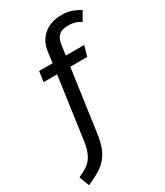

<svg xmlns="http://www.w3.org/2000/svg" viewBox="-297 -842 983 1147"><g transform="rotate(-30 195.0 -268.5)"><path d="M240 -597 230 -527H357L337 -456H220L160 -29Q150 44 126.5 87.5Q103 131 65.5 158Q28 185 -37 213L-63 144Q-21 125 3.5 107Q28 89 44.5 57Q61 25 69 -29L129 -456H36L46 -527H139L149 -602Q158 -670 205.5 -710Q253 -750 329 -750Q365 -750 393 -741Q421 -732 453 -712L418 -651Q381 -676 332 -676Q289 -676 267 -656.5Q245 -637 240 -597Z"/></g></svg>

Font: FiraGO
Style: Italic
Weight: 400
Italic angle: -8°
Designer: bBox Type GmbH
Foundry: bBox Type GmbH
Version: Version 1.001